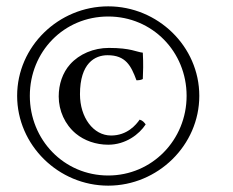

<svg xmlns="http://www.w3.org/2000/svg" viewBox="-20 -608 735 605"><path d="M439 -216C434.4 -222.1 429.8 -228.3 420 -231C409 -215 381 -181 330 -181C274 -181 232 -238 232 -311C232 -409 279 -434 319 -434C376 -434 393 -401 410 -355C418 -355 425 -356 430 -359C431 -383 432 -405 430 -442C410 -444 393 -457 323 -457C275 -457 229.9 -437.8 201 -405.5C177 -378.6 165 -342.2 165 -304C165 -259.4 184.4 -215.7 219 -187C245.7 -164.9 282.3 -152 321 -152C376 -152 419 -185 439 -216ZM321 -23C477 -23 608 -150 608 -306C608 -462 477 -588 321 -588C165 -588 34 -462 34 -306C34 -151 164 -23 321 -23ZM321 -556C460 -556 568 -445 568 -306C568 -167 459 -55 321 -55C181 -55 74 -168 74 -306C74 -445 181 -556 321 -556Z"/></svg>

Font: Libertinus Serif
Style: Regular
Weight: 400
Designer: Philipp H. Poll
Foundry: Khaled Hosny
Version: Version 6.2